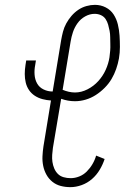

<svg xmlns="http://www.w3.org/2000/svg" viewBox="-20 -763 540 791"><path d="M270 8Q249 8 230 3Q211 -2 196 -14Q181 -26 171.5 -43Q162 -60 158 -79.5Q154 -99 155 -119.5Q156 -140 159 -160L190 -349Q173 -350 155.5 -354.5Q138 -359 123.5 -368.5Q109 -378 99.5 -392Q90 -406 86 -423Q82 -440 82 -458Q82 -476 85 -495L88 -514H128L125 -495Q121 -475 122.5 -455Q124 -435 133 -419Q142 -403 159.5 -394.5Q177 -386 197 -386L232 -598Q235 -615 239.5 -632.5Q244 -650 253 -666.5Q262 -683 274.5 -697.5Q287 -712 302.5 -722.5Q318 -733 336 -738Q354 -743 371 -743Q395 -743 415.5 -732.5Q436 -722 448 -703.5Q460 -685 465.5 -662.5Q471 -640 472.5 -616.5Q474 -593 474 -569.5Q474 -546 470 -522Q466 -500 458.5 -478.5Q451 -457 439.5 -437.5Q428 -418 411 -401Q394 -384 374.5 -371.5Q355 -359 333 -352.5Q311 -346 289 -346Q274 -346 260 -348.5Q246 -351 232 -356L198 -154Q196 -140 195 -125Q194 -110 196 -96Q198 -82 203.5 -69Q209 -56 218.5 -46.5Q228 -37 242 -33Q256 -29 271 -29Q289 -29 306.5 -36Q324 -43 337.5 -56.5Q351 -70 361 -87Q371 -104 376 -122L411 -108Q404 -86 391 -64Q378 -42 359 -25.5Q340 -9 316.5 -0.5Q293 8 270 8ZM289 -382Q315 -382 340.5 -395Q366 -408 385 -429Q404 -450 415.5 -475.5Q427 -501 431 -527Q433 -541 434 -554.5Q435 -568 434.5 -582Q434 -596 434 -609.5Q434 -623 431.5 -636Q429 -649 425.5 -661.5Q422 -674 415 -684.5Q408 -695 396 -700.5Q384 -706 370 -706Q350 -706 331 -695.5Q312 -685 299.5 -667.5Q287 -650 280.5 -630.5Q274 -611 271 -592L238 -393Q250 -388 263 -385Q276 -382 289 -382Z"/></svg>

Font: Iosevka Curly Extralight
Style: Italic
Weight: 200
Italic angle: -9°
Monospace: yes
Designer: Belleve Invis
Foundry: Belleve Invis
Version: Version 22.1.2; ttfautohint (v1.8.4)